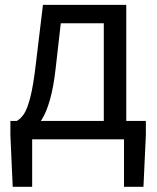

<svg xmlns="http://www.w3.org/2000/svg" viewBox="-20 -563 634 776"><path d="M110 0V192.1H31.4L22 -16.5V-74.3H569.5V-16.5L559.8 192.1H481.2V0ZM399.5 -27.6V-469H225.7L204.8 -285.3Q196.2 -210 182.1 -160.5Q168.1 -111 150.1 -81.9Q132.2 -52.8 111.6 -39.1Q91 -25.4 69.5 -20.8L48 -74.3Q63.8 -83 77 -102.5Q90.1 -122 102.2 -168.5Q114.4 -214.9 124.6 -302.5L153.6 -543.4H490.3V-27.6Z"/></svg>

Font: Noto Sans TC
Style: Regular
Weight: 100
Designer: Ryoko NISHIZUKA 西塚涼子 (kana, bopomofo & ideographs); Paul D. Hunt (Latin, Greek & Cyrillic); Sandoll Communications 산돌커뮤니
Foundry: Adobe
Version: Version 2.004;hotconv 1.0.118;makeotfexe 2.5.65603